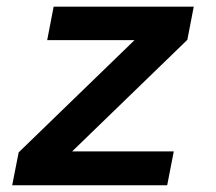

<svg xmlns="http://www.w3.org/2000/svg" viewBox="-20 -548 640 568"><path d="M16.1 0 35.2 -97.2 377.9 -429.2H119.6L138.7 -528.3H553.2L534.2 -430.2L193.4 -100.1H494.1L474.6 0Z"/></svg>

Font: Cousine
Style: Bold Italic
Weight: 700
Italic angle: -12°
Monospace: yes
Designer: Steve Matteson
Foundry: Ascender Corporation
Version: Version 1.20